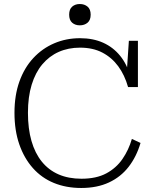

<svg xmlns="http://www.w3.org/2000/svg" viewBox="-20 -918 773 955"><path d="M378 -681Q320 -681 272.5 -660Q225 -639 190.5 -598Q156 -557 137.5 -496.5Q119 -436 119 -357Q119 -278 136.5 -217Q154 -156 188 -114Q222 -72 271.5 -50.5Q321 -29 385 -29Q459 -29 508.5 -55.5Q558 -82 589 -127Q620 -172 636 -227L679 -207Q659 -139 620 -88.5Q581 -38 522 -10.5Q463 17 384 17Q309 17 248 -8Q187 -33 143.5 -82Q100 -131 76 -200Q52 -269 52 -357Q52 -444 76.5 -512.5Q101 -581 145.5 -629Q190 -677 249.5 -702.5Q309 -728 378 -728Q443 -728 493 -705.5Q543 -683 577.5 -640.5Q612 -598 629 -537L609 -536L621 -715H666V-485H617Q600 -545 568 -588.5Q536 -632 489 -656.5Q442 -681 378 -681ZM377 -792Q354 -792 339 -805Q324 -818 324 -845Q324 -872 339 -885Q354 -898 377 -898Q400 -898 415.5 -885Q431 -872 431 -845Q431 -818 415.5 -805Q400 -792 377 -792Z"/></svg>

Font: Roboto Serif ExtraLight
Style: Regular
Weight: 250
Version: Version 1.007